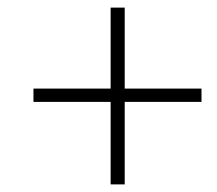

<svg xmlns="http://www.w3.org/2000/svg" viewBox="-20 -584 570 505"><path d="M271 -99V-316H68V-351H271V-564H308V-351H510V-316H308V-99Z"/></svg>

Font: Source Serif Pro Light
Style: Italic
Weight: 300
Italic angle: -12°
Designer: Frank Grießhammer
Foundry: Adobe Systems Incorporated
Version: Version 3.001;hotconv 1.0.111;makeotfexe 2.5.65597